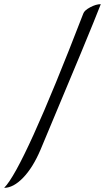

<svg xmlns="http://www.w3.org/2000/svg" viewBox="-88 -740 504 922"><path d="M-68 162Q25 69 312 -675Q317 -690 345 -705Q373 -720 396 -720Q347 -593 107 -22Q70 65 23 113.5Q-24 162 -68 162Z"/></svg>

Font: DancingScriptRegular
Style: Regular
Weight: 400
Designer: Pablo Impallari
Foundry: Pablo Impallari. www.impallari.com
Version: Version 1.002